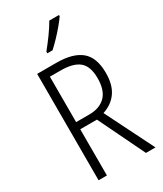

<svg xmlns="http://www.w3.org/2000/svg" viewBox="-232 -1032 946 1116"><g transform="rotate(-30 241.5 -473.5)"><path d="M212 -714Q322 -714 377 -668.5Q432 -623 432 -519Q432 -440 398.5 -392Q365 -344 303 -324L465 0H401L251 -310H139V0H83V-714ZM210 -663H139V-358H228Q297 -358 336 -397Q375 -436 375 -517Q375 -596 335.5 -629.5Q296 -663 210 -663ZM364 -939Q349 -917 325.5 -889Q302 -861 276 -834Q250 -807 229 -788H194V-799Q224 -836 251.5 -874Q279 -912 299 -947H364Z"/></g></svg>

Font: Noto Sans Sinhala UI Condensed Light
Style: Regular
Weight: 300
Width: 3
Designer: Jelle Bosma - Monotype Design Team
Foundry: Monotype Imaging Inc.
Version: Version 2.006; ttfautohint (v1.8.4.7-5d5b)